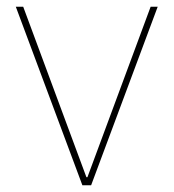

<svg xmlns="http://www.w3.org/2000/svg" viewBox="-20 -551 516 571"><path d="M251 0H225L27 -531H49L237 -24H240L428 -531H449Z"/></svg>

Font: IBM Plex Sans JP Thin
Style: Regular
Weight: 100
Designer: Mike Abbink; Paul van der Laan; Pieter van Rosmalen; Wujin Sim; Yejin Wi; Jinhee Kim; Boomi Park; Yona Kim; Kichan Ma
Foundry: Sandoll Inc.
Version: Version 1.001